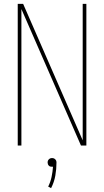

<svg xmlns="http://www.w3.org/2000/svg" viewBox="-20 -755 540 996"><path d="M72 0V-735H100L409 -27V-735H428V0H400L91 -708V0ZM245 221 230 213Q242 189 247.5 163Q253 137 255 110H250Q245 110 241 109Q237 108 233.5 104.5Q230 101 228.5 96.5Q227 92 227 88Q227 83 228.5 79Q230 75 233.5 71.5Q237 68 241 66.5Q245 65 250 65Q255 65 259 66.5Q263 68 266.5 71.5Q270 75 271.5 79Q273 83 273 88Q273 122 267 156Q261 190 245 221Z"/></svg>

Font: Iosevka Curly Thin
Style: Regular
Weight: 100
Monospace: yes
Designer: Belleve Invis
Foundry: Belleve Invis
Version: Version 22.1.2; ttfautohint (v1.8.4)